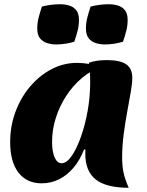

<svg xmlns="http://www.w3.org/2000/svg" viewBox="-20 -854 695 907"><path d="M377 -148Q358 -98 327.5 -62Q297 -26 259 -7Q221 12 177 12Q106 12 67 -39Q28 -90 28 -182Q28 -258 53 -325.5Q78 -393 122 -445Q166 -497 223 -527Q280 -557 344 -557Q372 -557 403.5 -551.5Q435 -546 457 -537Q409 -521 367 -485.5Q325 -450 293.5 -402Q262 -354 244 -298Q226 -242 226 -184Q226 -138 238 -110.5Q250 -83 271 -83Q295 -83 318.5 -117Q342 -151 362 -207Q382 -263 394 -330Q406 -397 406 -464Q406 -491 404.5 -515.5Q403 -540 400 -558Q423 -565 442 -567.5Q461 -570 486 -570Q548 -570 576.5 -550Q605 -530 605 -486Q605 -462 598 -421Q591 -380 581.5 -329Q572 -278 564.5 -221.5Q557 -165 557 -110Q557 -68 564 -37Q571 -6 588 33Q482 33 432.5 -6Q383 -45 383 -127Q383 -138 383 -141Q383 -144 384 -147ZM331 -657Q312 -651 289.5 -647.5Q267 -644 246 -644Q223 -644 202.5 -650.5Q182 -657 169 -673Q156 -689 156 -720Q156 -746 162.5 -771Q169 -796 178 -823Q197 -828 219.5 -831Q242 -834 264 -834Q286 -834 306.5 -828Q327 -822 340 -806Q353 -790 353 -760Q353 -733 346.5 -708Q340 -683 331 -657ZM561 -657Q542 -651 519.5 -647.5Q497 -644 476 -644Q453 -644 432.5 -650.5Q412 -657 399 -673Q386 -689 386 -720Q386 -746 392.5 -771Q399 -796 408 -823Q427 -828 449.5 -831Q472 -834 494 -834Q516 -834 536.5 -828Q557 -822 570 -806Q583 -790 583 -760Q583 -733 576.5 -708Q570 -683 561 -657Z"/></svg>

Font: Merienda Black
Style: Regular
Weight: 900
Designer: Eduardo Rodriguez Tunni
Foundry: Eduardo Rodriguez Tunni
Version: Version 2.001